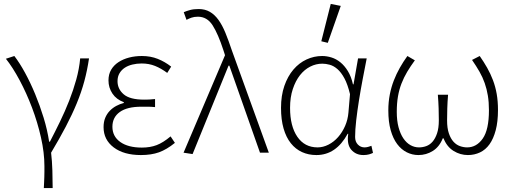

<svg xmlns="http://www.w3.org/2000/svg" viewBox="-20 -777 2612 977"><path d="M203 180Q204 163 204.5 149.5Q205 136 205.5 123.5Q206 111 206 98Q206 85 206 68Q206 0 188.5 -77.5Q171 -155 143 -229Q115 -303 80 -368.5Q45 -434 10 -478L53 -492Q80 -457 107.5 -406.5Q135 -356 159 -298Q183 -240 202 -178Q221 -116 230 -56H234Q260 -106 285.5 -158.5Q311 -211 332 -264.5Q353 -318 368 -372Q383 -426 388 -480H433Q424 -419 409 -363.5Q394 -308 370.5 -251Q347 -194 315 -133Q283 -72 240 0Q245 42 246.5 90Q248 138 248 180Z M697 12Q610 12 558.5 -27Q507 -66 507 -130Q507 -157 515.5 -177.5Q524 -198 538.5 -213Q553 -228 571.5 -238Q590 -248 610 -253V-257Q572 -271 552 -301Q532 -331 532 -368Q532 -399 545.5 -422Q559 -445 582.5 -460.5Q606 -476 636.5 -484Q667 -492 702 -492Q746 -492 782.5 -477.5Q819 -463 851 -438L831 -406Q800 -429 769 -441.5Q738 -454 701 -454Q676 -454 653.5 -448.5Q631 -443 614.5 -432Q598 -421 588 -404Q578 -387 578 -364Q578 -324 609.5 -297Q641 -270 713 -270Q727 -270 738.5 -270.5Q750 -271 769 -273V-232Q748 -234 732 -234Q716 -234 699 -234Q627 -234 589.5 -207Q552 -180 552 -132Q552 -83 592 -54.5Q632 -26 702 -26Q744 -26 777 -38.5Q810 -51 848 -83L870 -50Q828 -16 789 -2Q750 12 697 12Z M960 7 914 0 1125 -496 1117 -521Q1090 -604 1062 -648Q1034 -692 987 -692Q968 -692 954 -687Q940 -682 929 -676L915 -715Q929 -721 947 -726Q965 -731 991 -731Q1023 -731 1047.5 -717Q1072 -703 1091.5 -676Q1111 -649 1127 -610Q1143 -571 1160 -520L1348 0H1303L1147 -443H1143Z M1590 12Q1550 12 1517 -3Q1484 -18 1460 -48Q1436 -78 1423 -123Q1410 -168 1410 -228Q1410 -291 1427 -340Q1444 -389 1473 -423Q1502 -457 1540 -474.5Q1578 -492 1619 -492Q1643 -492 1667 -484.5Q1691 -477 1712 -460Q1733 -443 1750 -415.5Q1767 -388 1776 -348H1779L1802 -480H1846Q1836 -429 1825.5 -374Q1815 -319 1806.5 -265.5Q1798 -212 1792.5 -164Q1787 -116 1787 -80Q1787 -56 1801 -41.5Q1815 -27 1835 -27Q1844 -27 1853 -29.5Q1862 -32 1870 -35L1878 1Q1870 5 1858 8.5Q1846 12 1829 12Q1791 12 1767.5 -15Q1744 -42 1752 -96H1749Q1690 12 1590 12ZM1596 -27Q1624 -27 1651.5 -41Q1679 -55 1700.5 -79.5Q1722 -104 1736 -136Q1750 -168 1753 -204L1761 -298Q1749 -348 1732.5 -378.5Q1716 -409 1697 -425.5Q1678 -442 1658 -447.5Q1638 -453 1620 -453Q1588 -453 1558.5 -438Q1529 -423 1506.5 -394.5Q1484 -366 1470 -324Q1456 -282 1456 -228Q1456 -135 1493 -81Q1530 -27 1596 -27ZM1615 -567 1663 -757 1714 -747 1648 -559Z M2109 12Q2078 12 2050 -2Q2022 -16 2001 -44Q1980 -72 1968 -114.5Q1956 -157 1956 -215Q1956 -258 1963.5 -296Q1971 -334 1984 -367.5Q1997 -401 2014.5 -432Q2032 -463 2053 -492L2091 -470Q2069 -440 2052 -411.5Q2035 -383 2023 -352Q2011 -321 2005 -286Q1999 -251 1999 -208Q1999 -163 2008 -129.5Q2017 -96 2032.5 -73Q2048 -50 2068.5 -38.5Q2089 -27 2112 -27Q2131 -27 2149 -33.5Q2167 -40 2181 -56Q2195 -72 2204 -98.5Q2213 -125 2213 -165Q2213 -193 2212 -225.5Q2211 -258 2208 -295H2260Q2257 -258 2256 -225.5Q2255 -193 2255 -165Q2255 -125 2264 -98.5Q2273 -72 2287.5 -56Q2302 -40 2320.5 -33.5Q2339 -27 2357 -27Q2405 -27 2436.5 -72Q2468 -117 2468 -216Q2468 -257 2462.5 -290.5Q2457 -324 2446.5 -354Q2436 -384 2420 -412Q2404 -440 2382 -472L2421 -492Q2442 -462 2459 -432Q2476 -402 2488.5 -369Q2501 -336 2507.5 -299Q2514 -262 2514 -217Q2514 -158 2502.5 -114.5Q2491 -71 2471 -43Q2451 -15 2422.5 -1.5Q2394 12 2361 12Q2322 12 2288 -9Q2254 -30 2237 -73H2233Q2216 -30 2182.5 -9Q2149 12 2109 12Z"/></svg>

Font: Giro Light
Style: Regular
Weight: 300
Designer: Paul D. Hunt
Foundry: Adobe Systems Incorporated
Version: Version 1.000;PS 1.0;hotconv 1.0.88;makeotf.lib2.5.647800